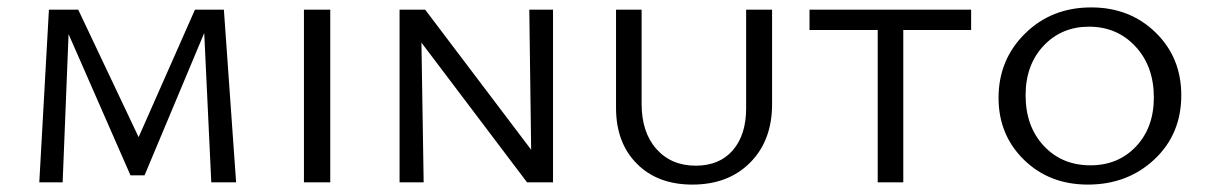

<svg xmlns="http://www.w3.org/2000/svg" viewBox="-20 -492 3257 518"><path d="M617 0H550L531 -403L370 -19H332L165 -400L149 0H86L112 -466H191L354 -122L506 -466H584Z M800 0V-466H871V0Z M1408 -466H1472V0H1402L1117 -377L1123 0H1058V-466H1127L1413 -88Z M1848 6Q1754 6 1698 -50.5Q1642 -107 1642 -201V-466H1711V-212Q1711 -135 1751 -90Q1791 -45 1857 -45Q1921 -45 1957 -86.5Q1993 -128 1993 -200V-466H2063V-211Q2063 -113 2004 -53.5Q1945 6 1848 6Z M2600 -466V-411H2417V0H2348V-411H2164V-466Z M2915 6Q2811 6 2742.5 -61Q2674 -128 2674 -228Q2674 -331 2745.5 -401.5Q2817 -472 2924 -472Q3028 -472 3097.5 -404.5Q3167 -337 3167 -235Q3167 -130 3094.5 -62Q3022 6 2915 6ZM2922 -46Q2997 -46 3045 -97Q3093 -148 3093 -229Q3093 -313 3043.5 -366.5Q2994 -420 2918 -420Q2844 -420 2795.5 -368.5Q2747 -317 2747 -235Q2747 -151 2796 -98.5Q2845 -46 2922 -46Z"/></svg>

Font: EauTestSC
Style: Regular
Weight: 400
Designer: Christian Thalmann (Catharsis Fonts)
Version: Version 0.001;PS 000.001;hotconv 1.0.88;makeotf.lib2.5.64775